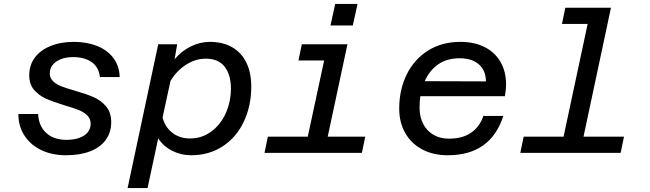

<svg xmlns="http://www.w3.org/2000/svg" viewBox="-20 -774 3290 972"><path d="M73 -197H173Q176 -136 214 -101Q252 -66 317 -66Q355 -66 383 -76.5Q411 -87 425 -105.5Q439 -124 439 -147Q439 -173 421.5 -190Q404 -207 377.5 -217.5Q351 -228 306 -241Q248 -259 213 -274.5Q178 -290 153 -318.5Q128 -347 128 -393Q128 -444 156 -482Q184 -520 235.5 -541Q287 -562 354 -562Q419 -562 471 -541.5Q523 -521 553.5 -481Q584 -441 586 -384H486Q480 -435 443.5 -460Q407 -485 350 -485Q314 -485 287 -474Q260 -463 246 -444.5Q232 -426 232 -402Q232 -379 248.5 -363Q265 -347 290.5 -337Q316 -327 359 -315Q418 -298 454.5 -282Q491 -266 517 -235.5Q543 -205 543 -155Q543 -104 515.5 -66Q488 -28 436.5 -8Q385 12 314 12Q245 12 190.5 -13.5Q136 -39 104.5 -86.5Q73 -134 73 -197Z M1252 -336Q1252 -239 1215 -159.5Q1178 -80 1108.5 -34Q1039 12 947 12Q896 12 851 -11Q806 -34 781 -74L727 178H626L781 -550H877L864 -474Q898 -515 945 -538.5Q992 -562 1042 -562Q1109 -562 1156 -534.5Q1203 -507 1227.5 -456.5Q1252 -406 1252 -336ZM942 -73Q1002 -73 1049.5 -108Q1097 -143 1123 -201Q1149 -259 1149 -327Q1149 -395 1117.5 -436Q1086 -477 1021 -477Q970 -477 922 -446.5Q874 -416 843 -364L803 -179Q816 -130 853 -101.5Q890 -73 942 -73Z M1336 -82H1538L1621 -468H1491L1508 -550H1739L1639 -82H1829L1812 0H1319ZM1677 -754H1790L1766 -645H1653Z M2001 -224Q2001 -320 2039 -397Q2077 -474 2147 -518Q2217 -562 2311 -562Q2381 -562 2433 -536Q2485 -510 2513.5 -461Q2542 -412 2542 -347Q2542 -319 2536 -287H2108Q2104 -262 2104 -229Q2104 -182 2122.5 -146.5Q2141 -111 2174.5 -91.5Q2208 -72 2252 -72Q2322 -72 2365.5 -102.5Q2409 -133 2427 -187H2528Q2464 12 2247 12Q2173 12 2117.5 -17.5Q2062 -47 2031.5 -100.5Q2001 -154 2001 -224ZM2440 -362Q2440 -416 2405 -447.5Q2370 -479 2307 -479Q2242 -479 2198 -448Q2154 -417 2130 -363Z M2631 -82H2833L2955 -653H2825L2842 -735H3073L2934 -82H3139L3122 0H2614Z"/></svg>

Font: Azeret Mono
Style: Italic
Weight: 400
Italic angle: -12°
Designer: Martin Vácha
Foundry: Displaay
Version: Version 1.000; Glyphs 3.0.3, build 3074